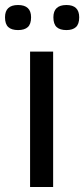

<svg xmlns="http://www.w3.org/2000/svg" viewBox="-59 -746 336 766"><path d="M13 -626Q-13 -626 -26 -638Q-39 -650 -39 -677Q-39 -726 13 -726Q65 -726 65 -677Q65 -650 52 -638Q39 -626 13 -626ZM206 -626Q180 -626 167 -638Q154 -650 154 -677Q154 -726 206 -726Q257 -726 257 -677Q257 -650 244 -638Q231 -626 206 -626ZM61 -540H153V0H61Z"/></svg>

Font: Encode Sans Compressed
Style: Medium
Weight: 500
Designer: Pablo Impallari, Andres Torresi
Foundry: Pablo Impallari, Andres Torresi
Version: Version 1.000; ttfautohint (v1.00) -l 8 -r 50 -G 200 -x 14 -